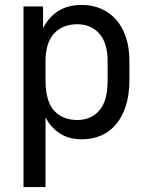

<svg xmlns="http://www.w3.org/2000/svg" viewBox="-20 -556 595 776"><path d="M75 -530H154V-442Q177 -487 215.5 -511.5Q254 -536 311 -536Q353 -536 388 -521Q423 -506 448.5 -477.5Q474 -449 488.5 -406.5Q503 -364 503 -308V-232Q503 -173 488.5 -128Q474 -83 448.5 -53Q423 -23 388 -8Q353 7 311 7Q257 7 220 -18Q183 -43 164 -82V200H75ZM293 -71Q347 -71 381 -109Q415 -147 415 -232V-308Q415 -383 381 -420.5Q347 -458 293 -458Q233 -458 198.5 -420.5Q164 -383 164 -308V-232Q164 -147 198.5 -109Q233 -71 293 -71Z"/></svg>

Font: Golos UI VF
Style: Regular
Weight: 400
Designer: A.Korolkova, Vitaly Kuzmin
Foundry: ParaType Ltd
Version: Version 2.000